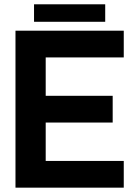

<svg xmlns="http://www.w3.org/2000/svg" viewBox="-20 -864 641 884"><path d="M498.8 -422.9H190.4V-599.6H549.8V-722.7H51.3V0H549.8V-123H190.4V-299.8H498.8ZM136.7 -763.7H464.4V-844.2H136.7Z"/></svg>

Font: Giphurs
Style: Regular
Weight: 400
Version: Version 2.010